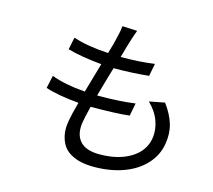

<svg xmlns="http://www.w3.org/2000/svg" viewBox="-111 -888 1177 1061"><g transform="rotate(15 478.0 -357.0)"><path d="M711.3 -388.8 799.4 -405.9Q840.2 -351.2 855.5 -299.2Q870.7 -247.2 860.8 -187.1Q849.4 -118.3 801.5 -66.8Q753.6 -15.3 678.3 11.9Q603 39.1 509.6 39.1Q469.8 39.1 437 32Q404.1 24.9 376.8 9.4Q349.4 -6 333.1 -30.7Q316.8 -55.4 309.8 -90.6Q302.9 -125.7 311.4 -171.9Q317.5 -208.8 337.4 -280.9Q217 -291.2 146.3 -315L162.3 -388.1Q239.7 -358.7 355.1 -350.1Q398.1 -498.6 404.1 -519.9Q288.4 -530.2 208.5 -552.9L223 -622.9Q302.9 -595.9 424.4 -589.1Q444.6 -656.6 450.6 -687.1Q460.6 -725.9 462.7 -752.8L547.9 -748.9Q528.8 -701 497.2 -585.9Q605.5 -585.9 690 -598L676.1 -525.9Q575.6 -516 482.6 -516H475.5Q468 -491.5 459.7 -462.9Q451.3 -434.3 441.6 -399.9Q431.8 -365.4 426.5 -346.9H444.6Q551.8 -346.9 643.5 -359L629.3 -285.9Q548.7 -277 408 -277Q392.4 -214.1 387.4 -183.9Q376.1 -114.7 409.6 -75.3Q443.2 -35.9 522 -35.9Q630 -35.9 700.5 -79.2Q771 -122.5 783.4 -196Q791.5 -245.4 773.4 -296Q755.3 -346.6 711.3 -388.8Z"/></g></svg>

Font: Karasuma Gothic
Style: Italic
Weight: 400
Italic angle: -9.39999°
Designer: Rasmus Andersson / Ryoko Nishizuka
Foundry: Genbu
Version: Version 1.00